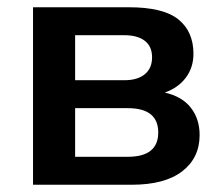

<svg xmlns="http://www.w3.org/2000/svg" viewBox="-20 -509 608 529"><path d="M71 0V-489H335Q430 -489 471.5 -455.5Q513 -422 513 -361Q513 -323 492 -295Q471 -267 434 -254Q482 -243 506 -212Q530 -181 530 -137Q530 -74 482 -37Q434 0 343 0ZM187 -288H323Q359 -288 379 -304.5Q399 -321 399 -351Q399 -381 379 -396.5Q359 -412 323 -412H187ZM187 -77H332Q416 -77 416 -144Q416 -211 332 -211H187Z"/></svg>

Font: Nunito Sans
Style: Bold
Weight: 700
Designer: Vernon Adams
Foundry: Vernon Adams
Version: Version 3.101; ttfautohint (v1.8.4.7-5d5b);gftools[0.9.27]